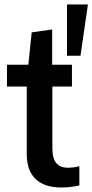

<svg xmlns="http://www.w3.org/2000/svg" viewBox="-20 -828 411 854"><path d="M254 6Q177 6 138 -32Q99 -70 99 -143V-443H11V-540H106L121 -684L212 -697V-540H300V-443H213V-169Q213 -123 230.5 -102.5Q248 -82 282 -82Q293 -82 306.5 -83.5Q320 -85 333 -89V-3Q313 1 293.5 3.5Q274 6 254 6ZM278 -808H371L338 -580H278Z"/></svg>

Font: Encode Sans Compressed
Style: SemiBold
Weight: 600
Designer: Pablo Impallari, Andres Torresi
Foundry: Pablo Impallari, Andres Torresi
Version: Version 1.000; ttfautohint (v1.00) -l 8 -r 50 -G 200 -x 14 -